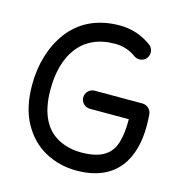

<svg xmlns="http://www.w3.org/2000/svg" viewBox="-109 -804 896 941"><g transform="rotate(15 339.0 -333.0)"><path d="M301.8 -316.9C301.8 -291.5 322.8 -271 348.1 -271H545.4C545.9 -225.1 541.5 -186 532.2 -153.8C513.2 -88.9 463.9 -53.2 361.8 -53.2C319.3 -53.2 281.2 -62 247.6 -79.1C179.2 -113.8 136.7 -188.5 136.7 -312C136.7 -487.8 216.3 -610.8 384.8 -610.8C424.8 -610.8 460.4 -599.6 491.2 -576.7C512.2 -561.5 540.5 -565.9 555.7 -585.9C570.8 -606.9 566.4 -635.3 546.4 -650.4C498 -686 444.3 -703.6 384.8 -703.6C267.6 -703.6 182.6 -657.7 127 -584C71.3 -510.3 43.9 -413.6 43.9 -312C43.9 -235.4 58.1 -170.9 86.9 -118.7C115.7 -66.4 153.8 -27.3 202.1 -1C250.5 25.4 303.7 38.6 361.8 38.6C569.3 38.6 638.7 -101.1 638.7 -262.2C638.7 -281.2 637.7 -300.3 636.2 -320.3C634.8 -341.3 616.2 -362.8 590.3 -362.8H348.1C322.8 -362.8 301.8 -342.3 301.8 -316.9Z"/></g></svg>

Font: Mikhak Medium
Style: Regular
Weight: 500
Designer: Amin Abedi
Version: Version 3.2